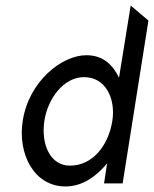

<svg xmlns="http://www.w3.org/2000/svg" viewBox="-20 -661 555 692"><path d="M140 -226C152 -304 208 -383 283 -383C362 -383 397 -304 385 -226C370 -133 312 -64 232 -64C161 -64 127 -141 140 -226ZM62 -226C43 -107 102 11 216 11C279 11 328 -27 366 -72L355 0H422L515 -587L451 -641L409 -381C387 -426 353 -462 291 -462C203 -462 84 -368 62 -226Z"/></svg>

Font: Charger Sport
Style: NrwObl
Weight: 400
Designer: Jasper
Foundry: Cannot Into Space Fonts
Version: Version 1.1